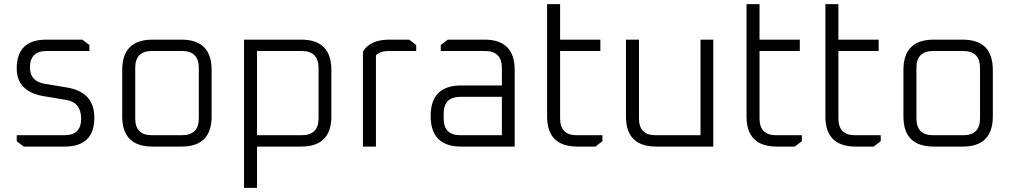

<svg xmlns="http://www.w3.org/2000/svg" viewBox="-20 -710 4904 930"><path d="M61 -26V-55H292Q373 -55 373 -135Q373 -214 301 -226L193 -244Q61 -266 61 -378Q61 -518 204 -518H379L413 -492V-463H206Q125 -463 125 -383Q125 -316 197 -304L305 -286Q437 -264 437 -140Q437 0 293 0H95Z M572 -146V-371Q572 -518 719 -518H859Q1005 -518 1005 -371V-146Q1005 0 859 0H719Q572 0 572 -146ZM635 -136Q635 -55 716 -55H861Q943 -55 943 -136V-381Q943 -463 861 -463H716Q635 -463 635 -381Z M1162 200V-518H1439Q1585 -518 1585 -371V-146Q1585 0 1439 0H1225V200ZM1225 -55H1441Q1523 -55 1523 -136V-381Q1523 -463 1441 -463H1225Z M1738 0V-460Q1773 -518 1865 -518H1962L1996 -492V-463H1862Q1821 -463 1801 -442V0Z M2214 0Q2066 0 2066 -148Q2066 -296 2214 -296H2411V-381Q2411 -463 2329 -463H2115V-492L2149 -518H2327Q2473 -518 2473 -371V0ZM2129 -136Q2129 -55 2210 -55H2411V-241H2210Q2129 -241 2129 -159Z M2630 -146V-690H2693V-518H2888V-463H2693V-136Q2693 -55 2774 -55H2898V-26L2864 0H2777Q2630 0 2630 -146Z M3012 -146V-518H3075V-136Q3075 -55 3156 -55H3373V-518H3435V0H3159Q3012 0 3012 -146Z M3596 -146V-690H3659V-518H3854V-463H3659V-136Q3659 -55 3740 -55H3864V-26L3830 0H3743Q3596 0 3596 -146Z M3978 -146V-690H4041V-518H4236V-463H4041V-136Q4041 -55 4122 -55H4246V-26L4212 0H4125Q3978 0 3978 -146Z M4356 -146V-371Q4356 -518 4503 -518H4643Q4789 -518 4789 -371V-146Q4789 0 4643 0H4503Q4356 0 4356 -146ZM4419 -136Q4419 -55 4500 -55H4645Q4727 -55 4727 -136V-381Q4727 -463 4645 -463H4500Q4419 -463 4419 -381Z"/></svg>

Font: Oxanium Light
Style: Regular
Weight: 300
Designer: Severin Meyer
Version: Version 1.000